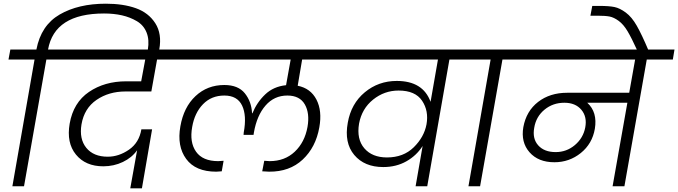

<svg xmlns="http://www.w3.org/2000/svg" viewBox="-20 -1008 3670 1039"><path d="M231 -686 110 0H47L167 -686H26L36 -740H177Q202 -871 303 -929.5Q404 -988 553 -988Q647 -988 715.5 -963.5Q784 -939 820.5 -882Q857 -825 842 -741L839 -723H777L780 -739Q789 -793 773 -832.5Q757 -872 720.5 -893.5Q684 -915 640 -925Q596 -935 543 -935Q275 -935 240 -740H381L372 -686Z M314 -686 324 -740H990L980 -686H830L799 -513H659Q569 -513 502.5 -467.5Q436 -422 421 -335Q408 -256 447 -208Q486 -160 563 -160Q623 -160 678 -198Q733 -236 745 -308H803L748 11H685L722 -195Q694 -155 645 -131.5Q596 -108 539 -108Q443 -108 391 -171.5Q339 -235 357 -339Q377 -453 461.5 -510.5Q546 -568 663 -568H744L766 -686Z M1436 -79Q1423 -79 1399 -81L1410 -138Q1428 -136 1439 -136Q1521 -136 1575 -187Q1629 -238 1644 -321Q1657 -395 1629.5 -443Q1602 -491 1535 -491Q1464 -491 1417 -437Q1370 -383 1354 -291L1352 -278H1298L1299 -291Q1316 -383 1290 -437Q1264 -491 1194 -491Q1124 -491 1078.5 -444Q1033 -397 1020 -321Q1005 -238 1041 -187Q1077 -136 1161 -136Q1170 -136 1190 -138L1180 -81Q1156 -79 1150 -79Q1038 -79 987.5 -148Q937 -217 956 -324Q974 -428 1038 -488Q1102 -548 1194 -548Q1269 -548 1305 -503Q1341 -458 1344 -395H1346Q1370 -454 1415 -497Q1460 -540 1528 -547L1553 -686H917L927 -740H1886L1876 -686H1615L1591 -544Q1661 -530 1692.5 -469Q1724 -408 1708 -319Q1689 -211 1618 -144.5Q1547 -78 1436 -79Z M2074 -156Q2163 -156 2219 -211Q2275 -266 2288 -335Q2301 -408 2264 -463Q2227 -518 2137 -518Q2060 -518 1999 -469Q1938 -420 1923 -339Q1909 -255 1951.5 -205.5Q1994 -156 2074 -156ZM2552 -686H2412L2292 0H2229L2267 -218Q2234 -166 2179 -135Q2124 -104 2054 -104Q1952 -104 1897 -169.5Q1842 -235 1862 -344Q1880 -447 1954 -508.5Q2028 -570 2127 -570Q2269 -570 2310 -457L2350 -686H1818L1828 -740H2562Z M2515 0 2635 -686H2494L2504 -740H2849L2839 -686H2699L2578 0Z M2987 -185Q3046 -185 3091 -223Q3136 -261 3147 -318Q3158 -376 3126 -414Q3094 -452 3034 -452Q2972 -452 2926.5 -414.5Q2881 -377 2871 -317Q2860 -258 2892.5 -221.5Q2925 -185 2987 -185ZM2781 -686 2791 -740H3630L3621 -686H3480L3359 0H3295L3375 -452H3158Q3214 -401 3199 -311Q3185 -230 3123 -180Q3061 -130 2980 -130Q2893 -130 2845.5 -184Q2798 -238 2812 -320Q2828 -407 2892 -456.5Q2956 -506 3049 -506H3385L3417 -686Z M3428 -736Q3398 -802 3376 -839Q3354 -876 3328 -895Q3302 -914 3279 -918.5Q3256 -923 3214 -923H3175L3185 -976H3223Q3276 -976 3305 -970Q3334 -964 3366.5 -940Q3399 -916 3426 -868.5Q3453 -821 3489 -736Z"/></svg>

Font: Poppins Light
Style: Italic
Weight: 300
Italic angle: -10°
Designer: Ninad Kale (Devanagari), Jonny Pinhorn (Latin)
Foundry: Indian Type Foundry
Version: Version 3.200;PS 1.000;hotconv 16.6.54;makeotf.lib2.5.65590